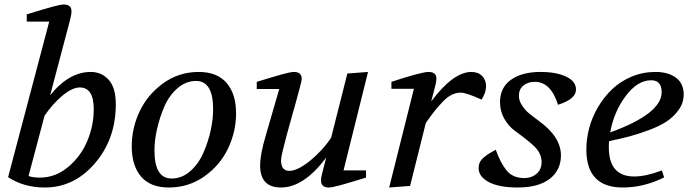

<svg xmlns="http://www.w3.org/2000/svg" viewBox="-20 -827 3077 854"><path d="M16 -39 199 -731H99V-763Q173 -786 211.5 -796.5Q250 -807 263 -807Q298 -807 298 -777Q298 -762 291 -736L203 -403Q286 -507 384 -507Q432 -507 463.5 -472Q495 -437 495 -363Q495 -209 402.5 -101Q310 7 179 7Q86 7 16 -39ZM107 -44Q128 -37 157 -37Q227 -37 283.5 -84.5Q340 -132 368.5 -200.5Q397 -269 397 -341Q397 -438 335 -438Q301 -438 257 -401Q213 -364 178 -312Z M566 -176Q566 -258 601.5 -332.5Q637 -407 706.5 -457Q776 -507 864 -507Q946 -507 988 -458Q1030 -409 1030 -323Q1030 -242 994.5 -167Q959 -92 889 -42.5Q819 7 731 7Q649 7 607.5 -41.5Q566 -90 566 -176ZM667 -158Q667 -33 743 -33Q789 -33 826 -65.5Q863 -98 884.5 -147Q906 -196 917 -246.5Q928 -297 928 -341Q928 -467 852 -467Q807 -467 769.5 -434.5Q732 -402 711 -353Q690 -304 678.5 -253Q667 -202 667 -158Z M1122 -431V-463Q1197 -486 1235 -496.5Q1273 -507 1287 -507Q1322 -507 1322 -477Q1322 -469 1315 -442.5Q1308 -416 1298 -379.5Q1288 -343 1276 -301Q1264 -259 1254 -221.5Q1244 -184 1237 -154.5Q1230 -125 1230 -114Q1230 -67 1267 -67Q1286 -67 1310.5 -79.5Q1335 -92 1360.5 -113Q1386 -134 1410.5 -160.5Q1435 -187 1453 -215L1525 -500L1617 -507L1508 -69H1608V-37Q1533 -14 1495 -3.5Q1457 7 1443 7Q1408 7 1408 -23Q1407 -36 1415 -64L1431 -126Q1331 7 1230 7Q1137 7 1137 -91Q1137 -140 1162 -224L1222 -431Z M1711 7 1821 -432H1721V-463Q1855 -507 1886 -507Q1921 -507 1921 -478Q1921 -462 1914 -437L1898 -376Q1996 -507 2077 -507Q2107 -507 2124.5 -489Q2142 -471 2142 -444Q2142 -415 2122 -384Q2054 -415 2029 -415Q2008 -415 1987.5 -404.5Q1967 -394 1945 -370Q1923 -346 1910.5 -330Q1898 -314 1874 -280L1804 0Z M2109 -79Q2109 -94 2114.5 -105.5Q2120 -117 2133.5 -128Q2147 -139 2156 -144.5Q2165 -150 2185 -161Q2206 -102 2233.5 -68.5Q2261 -35 2312 -35Q2345 -35 2367 -54.5Q2389 -74 2389 -106Q2389 -136 2370 -161Q2352 -186 2269 -246Q2242 -266 2223 -299Q2204 -332 2204 -373Q2204 -437 2252.5 -472Q2301 -507 2384 -507Q2455 -507 2498.5 -486Q2542 -465 2542 -429Q2542 -386 2462 -361Q2430 -463 2359 -463Q2328 -463 2308 -446.5Q2288 -430 2288 -401Q2288 -379 2302 -358Q2316 -337 2331 -324.5Q2346 -312 2377 -289Q2475 -218 2475 -136Q2475 -70 2425 -31.5Q2375 7 2283 7Q2200 7 2154.5 -17Q2109 -41 2109 -79Z M2588 -162Q2588 -210 2601 -258.5Q2614 -307 2640.5 -351.5Q2667 -396 2703 -430.5Q2739 -465 2789 -486Q2839 -507 2896 -507Q2952 -507 2986.5 -481.5Q3021 -456 3021 -407Q3021 -370 2999.5 -339.5Q2978 -309 2947 -288Q2916 -267 2868 -249Q2820 -231 2780.5 -220.5Q2741 -210 2689 -199Q2688 -190 2688 -172Q2688 -42 2801 -42Q2853 -42 2924 -69L2934 -38Q2844 7 2750 7Q2588 7 2588 -162ZM2694 -238Q2923 -321 2923 -417Q2923 -470 2876 -470Q2816 -470 2763.5 -400.5Q2711 -331 2694 -238Z"/></svg>

Font: Volkhov
Style: Italic
Weight: 400
Italic angle: -12°
Designer: Cyreal (www.cyreal.org)
Foundry: Cyreal (www.cyreal.org)
Version: Version 1.010